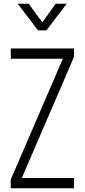

<svg xmlns="http://www.w3.org/2000/svg" viewBox="-20 -1010 454 1030"><path d="M38 0 37 -45 327 -718 342 -695H38V-750H377V-705L87 -32L72 -55H377V0ZM184 -847 75 -990H134L207 -890L279 -990H338L229 -847Z"/></svg>

Font: Mohave Light Light
Style: Regular
Weight: 300
Version: Version 2.003